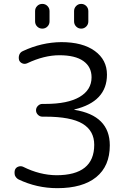

<svg xmlns="http://www.w3.org/2000/svg" viewBox="-20 -979 629 986"><path d="M360.4 -869.1V-921.9Q360.4 -937.5 371.1 -948.2Q381.8 -959 397 -959Q412.1 -959 422.9 -948.2Q433.6 -937.5 433.6 -921.9V-869.1Q433.6 -853.5 422.9 -842.8Q412.1 -832 397 -832Q381.8 -832 371.1 -842.8Q360.4 -853.5 360.4 -869.1ZM160.2 -869.1V-921.9Q160.2 -937.5 170.9 -948.2Q181.6 -959 197.3 -959Q212.9 -959 223.6 -948.2Q234.4 -937.5 234.4 -921.9V-869.1Q234.4 -853.5 223.6 -842.8Q212.9 -832 197.3 -832Q181.6 -832 170.9 -842.8Q160.2 -853.5 160.2 -869.1ZM362.3 -417Q361.3 -417 361.3 -416Q361.3 -415 362.3 -415Q543.9 -385.7 543.9 -232.4Q543.9 -126 474.1 -69.3Q404.3 -12.7 274.4 -12.7Q168.9 -12.7 75.2 -57.6Q62.5 -64.5 56.6 -78.1Q54.7 -85 54.7 -92.8Q54.7 -99.6 56.6 -106.4Q61.5 -119.1 74.7 -123.5Q87.9 -127.9 99.6 -122.1Q183.6 -80.1 269.5 -79.1Q463.9 -79.1 463.9 -235.4Q463.9 -307.6 403.8 -343.8Q343.8 -379.9 211.9 -379.9H197.3Q184.6 -379.9 174.8 -389.6Q165 -399.4 165 -412.6Q165 -425.8 174.8 -435.5Q184.6 -445.3 197.3 -445.3H211.9Q328.1 -445.3 389.2 -481.4Q450.2 -517.6 450.2 -582Q450.2 -635.7 408.2 -665.5Q366.2 -695.3 285.2 -695.3Q207 -695.3 120.1 -654.3Q107.4 -648.4 95.2 -653.3Q83 -658.2 78.1 -669.9Q74.2 -684.6 79.1 -697.8Q84 -710.9 97.7 -716.8Q193.4 -761.7 294.9 -762.7Q404.3 -762.7 466.8 -717.3Q529.3 -671.9 529.3 -595.7Q529.3 -457 362.3 -417Z"/></svg>

Font: Gen Jyuu Gothic Normal
Style: Regular
Weight: 300
Designer: [Source Han Sans]
Ryoko NISHIZUKA  (kana & ideographs); Paul D. Hunt (Latin, Greek & Cyrillic); Wenlong ZHANG  (bopomofo
Version: Version 1.002.20150607